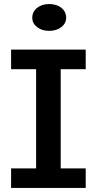

<svg xmlns="http://www.w3.org/2000/svg" viewBox="-20 -932 480 952"><path d="M159 -57V-631H281V-57ZM35 0V-97H405V0ZM35 -589V-686H405V-589ZM223 -779Q188 -779 164 -797.5Q140 -816 140 -844Q140 -874 164 -893Q188 -912 223 -912Q261 -912 284.5 -893Q308 -874 308 -844Q308 -816 284 -797.5Q260 -779 223 -779Z"/></svg>

Font: BioRhyme SemiBold
Style: Regular
Weight: 600
Designer: Aoife Mooney
Foundry: Aoife Mooney Type
Version: Version 1.600;gftools[0.9.33]